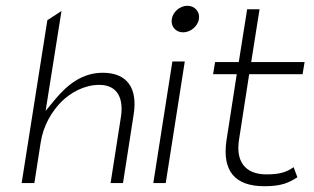

<svg xmlns="http://www.w3.org/2000/svg" viewBox="-20 -664 1089 665"><path d="M55 -30H99L121 -171C130 -230 160 -279 194 -313C225 -343 271 -370 324 -370C390 -370 408 -319 399 -260L363 -30H406L443 -268C457 -357 422 -412 336 -412C265 -412 214 -371 172 -321L138 -280L193 -626L144 -594Z M575 -598C571 -573 588 -552 614 -552C640 -552 665 -573 669 -598C673 -623 655 -644 629 -644C603 -644 579 -623 575 -598ZM511 -30H554L620 -451H577Z M718 -407H800L764 -175C750 -72 793 -19 896 -19C955 -19 980 -31 1010 -50L997 -85C975 -70 954 -60 903 -60C827 -60 796 -107 808 -181L843 -407H1028L1035 -449H850L879 -632H836L807 -449H725Z"/></svg>

Font: Charger Sport
Style: HLObl
Weight: 100
Designer: Jasper
Foundry: Cannot Into Space Fonts
Version: Version 1.1